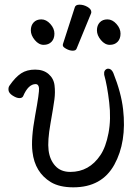

<svg xmlns="http://www.w3.org/2000/svg" viewBox="-20 -784 598 822"><path d="M300 -752Q303 -764 320.5 -764Q338 -764 354.5 -754.5Q371 -745 371 -732Q371 -729 370 -727L308 -576Q305 -567 291.5 -567Q278 -567 263.5 -575Q249 -583 249 -589.5Q249 -596 250 -597ZM496 -640Q496 -618 483.5 -605Q471 -592 450 -592Q429 -592 412 -612.5Q395 -633 395 -654Q395 -675 407 -688Q419 -701 440 -701Q461 -701 478.5 -681.5Q496 -662 496 -640ZM213 -640Q213 -618 200.5 -605Q188 -592 167 -592Q146 -592 129 -612.5Q112 -633 112 -654Q112 -675 124 -688Q136 -701 157 -701Q178 -701 195.5 -681.5Q213 -662 213 -640ZM426 -464V-468Q425 -478 430.5 -484Q436 -490 443 -490Q457 -490 465 -472Q499 -387 507 -316Q523 -176 469.5 -79Q416 18 294 18Q235 18 198 -4Q129 -46 119 -134Q112 -189 130.5 -289.5Q149 -390 147 -407Q145 -424 133 -424Q101 -424 79 -372Q75 -364 63 -364Q51 -364 34.5 -374.5Q18 -385 16.5 -397.5Q15 -410 21 -418Q46 -454 70.5 -470Q95 -486 130.5 -486Q166 -486 188 -467Q210 -448 213.5 -418.5Q217 -389 213 -358.5Q209 -328 196 -254.5Q183 -181 188 -140.5Q193 -100 216.5 -74Q240 -48 281 -48Q362 -48 410 -120Q433 -154 444.5 -214Q456 -274 447.5 -346Q439 -418 426 -464Z"/></svg>

Font: LXGW WenKai
Style: Regular
Weight: 400
Designer: LXGW / Fontworks Inc.
Foundry: LXGW / Fontworks Inc.
Version: Version 1.520; June 14, 2025